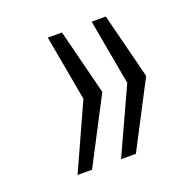

<svg xmlns="http://www.w3.org/2000/svg" viewBox="-81 -535 511 535"><g transform="rotate(-20 174.0 -268.0)"><path d="M336 -268 287 -462H245L280 -268L191 -74H235ZM206 -268 157 -462H115L150 -268L62 -74H105Z"/></g></svg>

Font: Secuela ExtLt
Style: Italic
Weight: 200
Italic angle: -8°
Designer: Fernando Haro
Foundry: deFharo
Version: Version 1.704